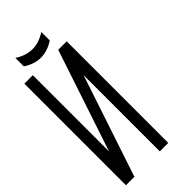

<svg xmlns="http://www.w3.org/2000/svg" viewBox="-221 -735 783 783"><g transform="rotate(-45 171.0 -343.0)"><path d="M197.8 -686Q123 -637.2 48.3 -686V-637.2Q123 -588.4 197.8 -637.2ZM0 0V-585.9H48.8V-146.5L195.3 -585.9H244.1V0H195.3V-439.5L48.8 0Z"/></g></svg>

Font: Daray
Style: Regular
Weight: 400
Designer: Maxim Raikov
Foundry: Maxim Raikov
Version: Version 1.00 May 24, 2021, initial release